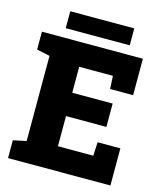

<svg xmlns="http://www.w3.org/2000/svg" viewBox="-125 -951 888 1043"><g transform="rotate(15 319.5 -429.0)"><path d="M19.5 0V-100.1L93.3 -115.7V-594.7L19.5 -610.4V-710.9H587.4V-505.9H458L454.1 -579.1H264.6V-433.1H491.7V-301.8H264.6V-132.3H463.4L467.3 -209H595.2V0ZM139.6 -762.7V-857.9H499.5V-762.7Z"/></g></svg>

Font: Roboto Slab LO Black
Style: Regular
Weight: 900
Designer: Google
Version: Version 2.000